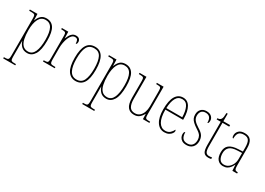

<svg xmlns="http://www.w3.org/2000/svg" viewBox="-4 -1546 3698 2676"><g transform="rotate(30 1844.5 -208.5)"><path d="M20 240V220H33Q63 220 77 215.5Q91 211 95.5 195Q100 179 100 143V-441Q100 -476 96 -492Q92 -508 76.5 -512Q61 -516 26 -516H2V-536H124L127 -436H130Q147 -483 179 -514.5Q211 -546 267 -546Q348 -546 388.5 -483Q429 -420 429 -279Q429 -130 386 -60Q343 10 270 10Q214 10 179.5 -21Q145 -52 128 -105H127Q127 -88 127.5 -58Q128 -28 128 14V143Q128 179 132 195Q136 211 150 215.5Q164 220 194 220H214V240ZM270 -15Q338 -15 369.5 -85.5Q401 -156 401 -278Q401 -401 369 -461Q337 -521 267 -521Q196 -521 162 -455Q128 -389 128 -277Q128 -198 141 -139Q154 -80 185.5 -47.5Q217 -15 270 -15Z M522 0V-20H529Q560 -20 574 -24Q588 -28 592 -44.5Q596 -61 596 -97V-441Q596 -476 592 -492Q588 -508 572.5 -512Q557 -516 524 -516H517V-536H620L623 -432H625Q635 -457 649.5 -483Q664 -509 687 -526.5Q710 -544 744 -544Q779 -544 796.5 -525.5Q814 -507 814 -481Q814 -465 809 -454Q804 -443 793 -443Q793 -475 783 -497Q773 -519 740 -519Q712 -519 690.5 -497.5Q669 -476 654.5 -440.5Q640 -405 632 -362Q624 -319 624 -277V-97Q624 -61 628.5 -44.5Q633 -28 647.5 -24Q662 -20 693 -20H711V0Z M1049 10Q969 10 924 -57Q879 -124 879 -267Q879 -406 921.5 -474Q964 -542 1052 -542Q1219 -542 1219 -267Q1219 -123 1176 -56.5Q1133 10 1049 10ZM1050 -15Q1128 -15 1159.5 -81Q1191 -147 1191 -267Q1191 -393 1159 -455Q1127 -517 1051 -517Q972 -517 939.5 -454.5Q907 -392 907 -267Q907 -145 941.5 -80Q976 -15 1050 -15Z M1292 240V220H1305Q1335 220 1349 215.5Q1363 211 1367.5 195Q1372 179 1372 143V-441Q1372 -476 1368 -492Q1364 -508 1348.5 -512Q1333 -516 1298 -516H1274V-536H1396L1399 -436H1402Q1419 -483 1451 -514.5Q1483 -546 1539 -546Q1620 -546 1660.5 -483Q1701 -420 1701 -279Q1701 -130 1658 -60Q1615 10 1542 10Q1486 10 1451.5 -21Q1417 -52 1400 -105H1399Q1399 -88 1399.5 -58Q1400 -28 1400 14V143Q1400 179 1404 195Q1408 211 1422 215.5Q1436 220 1466 220H1486V240ZM1542 -15Q1610 -15 1641.5 -85.5Q1673 -156 1673 -278Q1673 -401 1641 -461Q1609 -521 1539 -521Q1468 -521 1434 -455Q1400 -389 1400 -277Q1400 -198 1413 -139Q1426 -80 1457.5 -47.5Q1489 -15 1542 -15Z M1989 10Q1922 10 1886 -35.5Q1850 -81 1850 -184V-443Q1850 -477 1846 -492.5Q1842 -508 1826.5 -512Q1811 -516 1778 -516H1767V-536H1878V-182Q1878 -102 1903.5 -58.5Q1929 -15 1990 -15Q2036 -15 2066 -41.5Q2096 -68 2111 -110.5Q2126 -153 2126 -203V-431Q2126 -471 2122.5 -489Q2119 -507 2104 -511.5Q2089 -516 2054 -516H2046V-536H2154V-99Q2154 -62 2158 -45Q2162 -28 2177 -24Q2192 -20 2224 -20H2235V0H2130L2128 -81H2124Q2105 -43 2073 -16.5Q2041 10 1989 10Z M2477 10Q2399 10 2353 -60.5Q2307 -131 2307 -262Q2307 -403 2349 -472.5Q2391 -542 2469 -542Q2542 -542 2581 -474.5Q2620 -407 2620 -291V-272H2335Q2335 -142 2373.5 -78.5Q2412 -15 2478 -15Q2525 -15 2553.5 -41Q2582 -67 2596 -100Q2605 -95 2605 -79Q2605 -63 2590.5 -42Q2576 -21 2547.5 -5.5Q2519 10 2477 10ZM2592 -297Q2590 -395 2561 -456Q2532 -517 2469 -517Q2403 -517 2371 -457.5Q2339 -398 2336 -297Z M2834 10Q2788 10 2761.5 -7Q2735 -24 2723.5 -48Q2712 -72 2712 -94Q2712 -138 2733 -138Q2733 -80 2756 -47.5Q2779 -15 2834 -15Q2884 -15 2910.5 -45Q2937 -75 2937 -130Q2937 -164 2921 -193.5Q2905 -223 2850 -257Q2804 -287 2777.5 -311.5Q2751 -336 2739.5 -361.5Q2728 -387 2728 -421Q2728 -475 2759.5 -508Q2791 -541 2845 -541Q2898 -541 2926.5 -514Q2955 -487 2955 -449Q2955 -405 2934 -405Q2934 -463 2911.5 -489.5Q2889 -516 2844 -516Q2798 -516 2777 -488.5Q2756 -461 2756 -420Q2756 -377 2782 -346Q2808 -315 2860 -283Q2924 -245 2944.5 -208.5Q2965 -172 2965 -127Q2965 -64 2929.5 -27Q2894 10 2834 10Z M3186 10Q3132 10 3110 -23Q3088 -56 3088 -141V-511H3022V-530Q3060 -532 3076 -552Q3088 -567 3091.5 -592.5Q3095 -618 3096 -657H3116V-536H3224V-511H3116V-138Q3116 -66 3132.5 -40.5Q3149 -15 3184 -15Q3197 -15 3207.5 -16.5Q3218 -18 3232 -20V5Q3207 10 3186 10Z M3420 10Q3367 10 3333.5 -28.5Q3300 -67 3300 -146Q3300 -224 3347.5 -261.5Q3395 -299 3494 -303L3563 -306V-371Q3563 -446 3541 -481.5Q3519 -517 3460 -517Q3404 -517 3380 -487.5Q3356 -458 3356 -395Q3335 -395 3335 -439Q3335 -479 3365.5 -510.5Q3396 -542 3460 -542Q3528 -542 3559.5 -501.5Q3591 -461 3591 -372V-105Q3591 -68 3595 -50Q3599 -32 3610 -26Q3621 -20 3642 -20H3646V0H3570L3564 -95H3562Q3550 -68 3532 -44Q3514 -20 3487 -5Q3460 10 3420 10ZM3423 -15Q3464 -15 3495.5 -39Q3527 -63 3545 -101.5Q3563 -140 3563 -185V-283L3493 -280Q3402 -277 3365 -242Q3328 -207 3328 -146Q3328 -90 3350.5 -52.5Q3373 -15 3423 -15Z"/></g></svg>

Font: Noto Serif Sinhala Condensed Thin
Style: Regular
Weight: 100
Width: 3
Designer: Jelle Bosma - Monotype Design Team
Foundry: Monotype Imaging Inc.
Version: Version 2.007; ttfautohint (v1.8.4.7-5d5b)